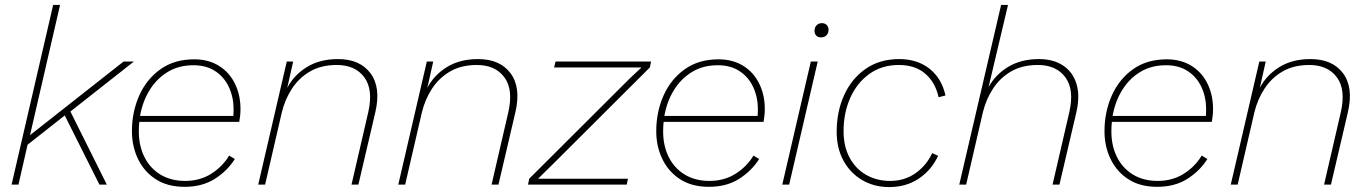

<svg xmlns="http://www.w3.org/2000/svg" viewBox="-20 -750 5562 780"><path d="M524 -500 266 -297 414 0H384L243 -281L92 -162L55 0H27L196 -730H224L102 -201L482 -500Z M730 9Q661 9 613.5 -21.5Q566 -52 541 -103.5Q516 -155 516 -217Q516 -295 545.5 -361.5Q575 -428 631.5 -468.5Q688 -509 769 -509Q827 -509 869.5 -482.5Q912 -456 934.5 -410Q957 -364 957 -307Q957 -282 952 -255H546Q544 -236 544 -216Q544 -158 566.5 -112.5Q589 -67 631.5 -41Q674 -15 732 -15Q792 -15 838 -44Q884 -73 911 -118L934 -104Q903 -55 852 -23Q801 9 730 9ZM766 -485Q706 -485 661 -457.5Q616 -430 587.5 -383.5Q559 -337 549 -279H928Q929 -294 929 -305Q929 -355 910 -396Q891 -437 854.5 -461Q818 -485 766 -485Z M1029 0 1145 -500H1171L1147 -393Q1174 -445 1226.5 -477.5Q1279 -510 1353 -510Q1442 -510 1485 -452.5Q1528 -395 1505 -295L1436 0H1408L1476 -294Q1497 -386 1460 -436Q1423 -486 1348 -486Q1285 -486 1240 -460Q1195 -434 1166.5 -390.5Q1138 -347 1125 -294L1057 0Z M1598 0 1714 -500H1740L1716 -393Q1743 -445 1795.5 -477.5Q1848 -510 1922 -510Q2011 -510 2054 -452.5Q2097 -395 2074 -295L2005 0H1977L2045 -294Q2066 -386 2029 -436Q1992 -486 1917 -486Q1854 -486 1809 -460Q1764 -434 1735.5 -390.5Q1707 -347 1694 -294L1626 0Z M2125 0 2130 -24 2537 -430 2586 -476H2516H2231L2237 -500H2625L2620 -476L2237 -94L2166 -24H2531L2526 0Z M2860 9Q2791 9 2743.5 -21.5Q2696 -52 2671 -103.5Q2646 -155 2646 -217Q2646 -295 2675.5 -361.5Q2705 -428 2761.5 -468.5Q2818 -509 2899 -509Q2957 -509 2999.5 -482.5Q3042 -456 3064.5 -410Q3087 -364 3087 -307Q3087 -282 3082 -255H2676Q2674 -236 2674 -216Q2674 -158 2696.5 -112.5Q2719 -67 2761.5 -41Q2804 -15 2862 -15Q2922 -15 2968 -44Q3014 -73 3041 -118L3064 -104Q3033 -55 2982 -23Q2931 9 2860 9ZM2896 -485Q2836 -485 2791 -457.5Q2746 -430 2717.5 -383.5Q2689 -337 2679 -279H3058Q3059 -294 3059 -305Q3059 -355 3040 -396Q3021 -437 2984.5 -461Q2948 -485 2896 -485Z M3315 -598Q3303 -598 3296 -605.5Q3289 -613 3289 -624Q3289 -639 3297.5 -647.5Q3306 -656 3319 -656Q3331 -656 3338.5 -648.5Q3346 -641 3346 -630Q3346 -615 3337.5 -606.5Q3329 -598 3315 -598ZM3302 -500 3186 0H3158L3274 -500Z M3592 10Q3531 10 3482.5 -18.5Q3434 -47 3406.5 -97.5Q3379 -148 3379 -215Q3379 -297 3409.5 -364Q3440 -431 3497 -470.5Q3554 -510 3633 -510Q3707 -510 3756.5 -470.5Q3806 -431 3821 -362L3793 -355Q3780 -415 3739 -450.5Q3698 -486 3632 -486Q3562 -486 3511.5 -449.5Q3461 -413 3434 -352Q3407 -291 3407 -217Q3407 -155 3431.5 -109.5Q3456 -64 3499 -39.5Q3542 -15 3596 -15Q3655 -15 3699.5 -46.5Q3744 -78 3767 -128L3791 -117Q3765 -60 3713.5 -25Q3662 10 3592 10Z M3877 0 4047 -730H4075L3996 -396Q4024 -447 4076 -478.5Q4128 -510 4201 -510Q4259 -510 4298.5 -484Q4338 -458 4353 -410Q4368 -362 4353 -295L4284 0H4256L4324 -294Q4345 -386 4308 -436Q4271 -486 4196 -486Q4133 -486 4088 -460Q4043 -434 4014.5 -390.5Q3986 -347 3973 -294L3905 0Z M4681 9Q4612 9 4564.5 -21.5Q4517 -52 4492 -103.5Q4467 -155 4467 -217Q4467 -295 4496.5 -361.5Q4526 -428 4582.5 -468.5Q4639 -509 4720 -509Q4778 -509 4820.5 -482.5Q4863 -456 4885.5 -410Q4908 -364 4908 -307Q4908 -282 4903 -255H4497Q4495 -236 4495 -216Q4495 -158 4517.5 -112.5Q4540 -67 4582.5 -41Q4625 -15 4683 -15Q4743 -15 4789 -44Q4835 -73 4862 -118L4885 -104Q4854 -55 4803 -23Q4752 9 4681 9ZM4717 -485Q4657 -485 4612 -457.5Q4567 -430 4538.5 -383.5Q4510 -337 4500 -279H4879Q4880 -294 4880 -305Q4880 -355 4861 -396Q4842 -437 4805.5 -461Q4769 -485 4717 -485Z M4980 0 5096 -500H5122L5098 -393Q5125 -445 5177.5 -477.5Q5230 -510 5304 -510Q5393 -510 5436 -452.5Q5479 -395 5456 -295L5387 0H5359L5427 -294Q5448 -386 5411 -436Q5374 -486 5299 -486Q5236 -486 5191 -460Q5146 -434 5117.5 -390.5Q5089 -347 5076 -294L5008 0Z"/></svg>

Font: Work Sans ExtraLight
Style: Italic
Weight: 200
Italic angle: -13°
Designer: Wei Huang
Foundry: Wei Huang
Version: Version 2.012; ttfautohint (v1.8.3)